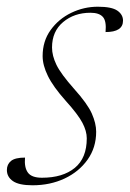

<svg xmlns="http://www.w3.org/2000/svg" viewBox="-34 -542 386 572"><path d="M40.5 -72.5Q38 -43 49 -28Q60 -12.5 91 -12.5Q153 -12.5 188.8 -41.8Q224.5 -71 224.5 -130Q224.5 -151.5 211.5 -176.2Q198.5 -201 161.5 -242Q124.5 -283.5 108.8 -315.5Q93 -347.5 93 -375Q93 -419.5 116.8 -452.5Q140.5 -485.5 178.2 -503.8Q216 -522 257.5 -522Q299 -522 315.8 -510.2Q332.5 -498.5 332.5 -480.5Q332.5 -446.5 280.5 -446.5Q283.5 -479.5 272.5 -491.5Q261.5 -504 235.5 -504Q187 -504 154 -476.2Q121 -448.5 121 -400.5Q121 -376 134.2 -348.8Q147.5 -321.5 187 -277Q226.5 -233 239.5 -203.8Q252.5 -174.5 252.5 -149.5Q252.5 -102.5 227 -66.5Q201.5 -30.5 158.5 -10.2Q115.5 10 63 10Q22.5 10 4.5 -2.5Q-13.5 -15 -13.5 -35.5Q-13.5 -52.5 -1.2 -62.5Q11 -72.5 40.5 -72.5Z"/></svg>

Font: Newsreader 72pt ExtraLight
Style: Italic
Weight: 275
Italic angle: -17°
Designer: Hugues Gentile
Foundry: Production Type
Version: Version 1.003; ttfautohint (v1.8.3)